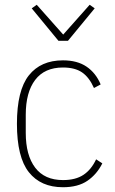

<svg xmlns="http://www.w3.org/2000/svg" viewBox="-20 -773 483 805"><path d="M244 12Q151 12 101 -51Q51 -114 51 -254Q51 -394 101 -457Q151 -520 244 -520Q304 -520 343 -493.5Q382 -467 402 -419L374 -404Q354 -449 324 -469.5Q294 -490 244 -490Q167 -490 127.5 -438Q88 -386 88 -292V-216Q88 -122 127.5 -70Q167 -18 244 -18Q297 -18 330 -40Q363 -62 383 -105L409 -88Q386 -42 346.5 -15Q307 12 244 12ZM225 -602 113 -738 134 -753 245 -628 356 -753 377 -738 265 -602Z"/></svg>

Font: IBM Plex Sans Cond ExtLt
Style: Regular
Weight: 200
Width: 3
Designer: Mike Abbink, Paul van der Laan, Pieter van Rosmalen
Foundry: Bold Monday
Version: Version 1.3